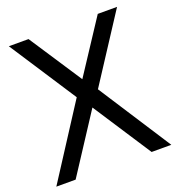

<svg xmlns="http://www.w3.org/2000/svg" viewBox="-128 -804 836 907"><g transform="rotate(-20 290.0 -350.0)"><path d="M1 0H98L289 -293L480 0H579L343 -365L561 -700H464L290 -435L116 -700H17L236 -364Z"/></g></svg>

Font: CommitMono-dimboump
Style: Regular
Weight: 400
Monospace: yes
Designer: Eigil Nikolajsen
Foundry: Eigil Nikolajsen
Version: Version 1.143